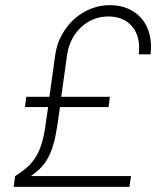

<svg xmlns="http://www.w3.org/2000/svg" viewBox="-20 -726 620 746"><path d="M82 -350H172L195 -515Q201 -556 220.5 -591Q240 -626 268 -651.5Q296 -677 332 -691.5Q368 -706 407 -706Q447 -706 478.5 -692Q510 -678 531 -653Q552 -628 561 -592.5Q570 -557 565 -515H519Q527 -583 494 -622.5Q461 -662 401 -662Q371 -662 344.5 -651.5Q318 -641 296.5 -621.5Q275 -602 260.5 -575Q246 -548 241 -515L218 -350H407L402 -310H213L202 -234Q196 -194 187.5 -165Q179 -136 167 -113.5Q155 -91 138.5 -74Q122 -57 100 -42H489L483 0H33L39 -42Q63 -57 81.5 -72.5Q100 -88 115 -110Q130 -132 140 -162Q150 -192 156 -234L167 -310H77Z"/></svg>

Font: Retni Sans Light
Style: Italic
Weight: 300
Italic angle: -8°
Designer: Vitaly Kuzmin
Foundry: ParaType Ltd.
Version: Version 1.00;June 10, 2019;FontCreator 11.5.0.2425 64-bit; t